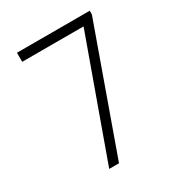

<svg xmlns="http://www.w3.org/2000/svg" viewBox="-168 -808 847 916"><g transform="rotate(-30 255.5 -350.0)"><path d="M400 -650H62V-700H463V-680L220 0H166Z"/></g></svg>

Font: Tilda Sans Light
Style: Regular
Weight: 300
Designer: ParaType Ltd
Foundry: ParaType Ltd
Version: Version 1.009